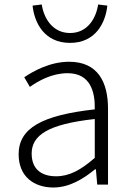

<svg xmlns="http://www.w3.org/2000/svg" viewBox="-20 -822 587 855"><path d="M218 13C287 13 350 -24 403 -68H407L413 0H461V-338C461 -456 416 -547 288 -547C202 -547 128 -505 88 -478L113 -435C151 -462 211 -496 281 -496C382 -496 404 -414 402 -335C168 -309 63 -252 63 -135C63 -35 132 13 218 13ZM230 -37C170 -37 121 -64 121 -138C121 -219 192 -269 402 -292V-119C340 -65 289 -37 230 -37ZM292 -631C406 -631 450 -721 458 -797L417 -802C408 -741 370 -675 292 -675C214 -675 175 -741 166 -802L125 -797C133 -721 177 -631 292 -631Z"/></svg>

Font: Noto Sans TC Light
Style: Regular
Weight: 300
Designer: Ryoko NISHIZUKA 西塚涼子 (kana, bopomofo & ideographs); Paul D. Hunt (Latin, Greek & Cyrillic); Sandoll Communications 산돌커뮤니
Foundry: Adobe
Version: Version 2.004;hotconv 1.0.118;makeotfexe 2.5.65603